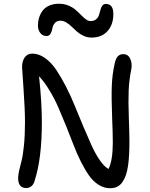

<svg xmlns="http://www.w3.org/2000/svg" viewBox="-20 -958 803 1028"><path d="M229 -765.1Q209 -765.1 196 -781Q183.1 -796.9 183.1 -821.8Q183.1 -843.3 189.2 -863Q195.3 -882.8 207.8 -900.1Q220.2 -917.5 242.9 -927.7Q265.6 -938 295.9 -938Q322.8 -938 345.9 -928.5Q369.1 -918.9 384.8 -905.3Q400.4 -891.6 413.6 -877.9Q426.8 -864.3 439.7 -854.7Q452.6 -845.2 464.8 -845.2Q483.4 -845.2 494.6 -854.7Q505.9 -864.3 510 -877.7Q514.2 -891.1 517.6 -904.5Q521 -918 527.8 -927.5Q534.7 -937 546.9 -937Q586.9 -937 586.9 -882.8Q586.9 -826.2 555.7 -791.5Q524.4 -756.8 470.2 -756.8Q447.8 -756.8 427.5 -766.1Q407.2 -775.4 392.3 -788.6Q377.4 -801.8 363.8 -815.2Q350.1 -828.6 334.7 -837.9Q319.3 -847.2 304.2 -847.2Q283.7 -847.2 273.2 -834.2Q262.7 -821.3 260.5 -806.2Q258.3 -791 251 -778.1Q243.7 -765.1 229 -765.1ZM120.1 48.8Q77.1 48.8 77.1 -4.9Q77.1 -21 82.8 -45.9Q88.4 -70.8 95.5 -97.4Q102.5 -124 108.2 -179Q113.8 -233.9 113.8 -303.2Q113.8 -371.1 106 -481.9Q98.1 -592.8 98.1 -599.1Q98.1 -630.4 112.3 -650.6Q126.5 -670.9 152.8 -670.9Q188 -670.9 221.2 -647.2Q254.4 -623.5 280.8 -584.5Q307.1 -545.4 333.5 -494.1Q359.9 -442.9 381.6 -388.7Q403.3 -334.5 426.5 -279.8Q449.7 -225.1 470.2 -179.7Q490.7 -134.3 514.4 -100.1Q538.1 -65.9 561 -53.2Q584 -99.1 584 -195.8Q584 -239.3 580.1 -337.4Q576.2 -435.5 578.6 -498.8Q581.1 -562 594.2 -618.2Q600.1 -645 610.8 -656.5Q621.6 -668 640.1 -668Q666 -668 677.2 -643.6Q688.5 -619.1 683.1 -587.9Q671.4 -529.8 668.9 -473.9Q666.5 -418 669.7 -330.6Q672.9 -243.2 672.9 -203.1Q672.9 -163.6 671.4 -133.1Q669.9 -102.5 665.8 -72.5Q661.6 -42.5 654.3 -21.2Q647 0 635.7 16.6Q624.5 33.2 607.9 41.5Q591.3 49.8 569.8 49.8Q536.6 49.8 507.6 31.2Q478.5 12.7 456.5 -18.6Q434.6 -49.8 412.8 -93Q391.1 -136.2 373.3 -183.1Q355.5 -230 334.5 -282Q313.5 -334 293.2 -380.9Q272.9 -427.7 245.6 -473.1Q218.3 -518.6 189 -549.8Q204.1 -411.1 204.1 -303.2Q204.1 -109.9 166 7.8Q161.6 26.4 149.7 37.6Q137.7 48.8 120.1 48.8Z"/></svg>

Font: Shantell Sans Bouncy
Style: Regular
Weight: 400
Designer: Stephen Nixon, Anya Danilova, Shantell Martin
Foundry: Arrow Type
Version: Version 1.006;[9816181b4]